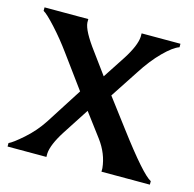

<svg xmlns="http://www.w3.org/2000/svg" viewBox="-79 -560 648 640"><g transform="rotate(15 245.0 -240.0)"><path d="M334 -480H468V-468Q447 -461 415 -429Q383 -397 353 -350L290 -254L364 -156Q461 -27 491 -12V0H324V-12Q319 -61 287 -104L227 -184L168 -93Q136 -43 134 -12V0H0V-12Q14 -18 47.5 -47.5Q81 -77 106 -115L186 -240L104 -352Q75 -392 43.5 -426.5Q12 -461 -1 -468V-480H150V-468Q152 -440 197 -380L249 -309L300 -387Q332 -437 334 -468Z"/></g></svg>

Font: Asul
Style: Regular
Weight: 400
Designer: Mariela Monsalve
Foundry: Mariela Monsalve
Version: Version 1.002